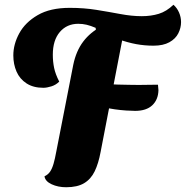

<svg xmlns="http://www.w3.org/2000/svg" viewBox="-20 -737 781 807"><path d="M162 -368Q120 -368 91.5 -386.5Q63 -405 49.5 -436Q36 -467 36 -504Q36 -551 61 -597Q86 -643 138.5 -673.5Q191 -704 273 -704Q333 -704 385.5 -695.5Q438 -687 486 -678Q534 -669 576 -669Q615 -669 647.5 -679Q680 -689 709 -717Q724 -704 732.5 -684.5Q741 -665 741 -644Q741 -620 729.5 -597Q718 -574 692 -559.5Q666 -545 625 -545Q588 -545 552.5 -551.5Q517 -558 476.5 -572.5Q436 -587 383 -611L382 -620Q361 -629 344 -633Q327 -637 309 -637Q261 -637 231.5 -602.5Q202 -568 202 -507Q202 -478 207.5 -451.5Q213 -425 229 -394Q215 -380 196 -374Q177 -368 162 -368ZM258 50Q224 50 197 37.5Q170 25 167 4Q182 -3 190.5 -15.5Q199 -28 205 -48.5Q211 -69 217 -102L288 -465Q300 -523 330 -562.5Q360 -602 406 -625.5Q452 -649 511 -658L403 -99Q394 -50 378 -17Q362 16 333.5 33Q305 50 258 50ZM548 -271Q533 -271 510 -272.5Q487 -274 462.5 -277.5Q438 -281 419 -286L438 -383Q452 -382 475 -381.5Q498 -381 522 -380.5Q546 -380 563 -380Q583 -380 603.5 -380.5Q624 -381 644 -381Q644 -375 645 -369Q646 -363 646 -358Q645 -318 620 -294.5Q595 -271 548 -271Z"/></svg>

Font: Sansita Swashed Light
Style: Bold
Weight: 700
Version: Version 1.003